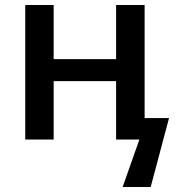

<svg xmlns="http://www.w3.org/2000/svg" viewBox="-20 -561 739 772"><path d="M540.5 0H446.8V-234.9H195.8V0H81.5V-541H195.8V-323.2H446.8V-541H561.5V-86.4H659.7L585.9 190.9H473.1Z"/></svg>

Font: Viking Open Sans Light
Style: Bold
Weight: 600
Foundry: Ascender Corporation
Version: Version 2.001